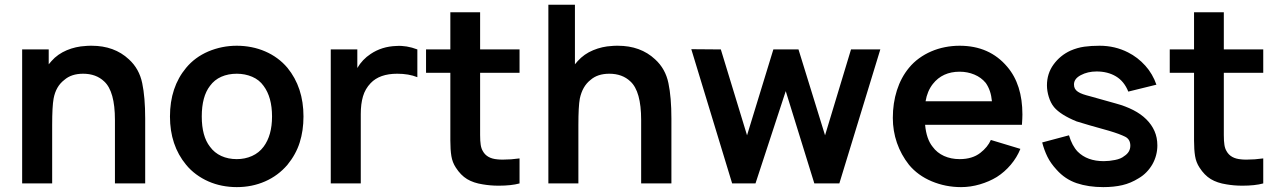

<svg xmlns="http://www.w3.org/2000/svg" viewBox="-20 -770 5371 806"><path d="M589.5 -272V0H462.5V-266.5Q462.5 -386.5 417.5 -428Q383.5 -460.5 329 -460.5Q279.5 -460.5 250 -434.5Q214.5 -407.5 205 -356Q199 -323.5 199 -245V0H73V-562.5H184.5V-500L196 -513.5Q209 -528.5 225.5 -540Q242 -551.5 260.5 -559.2Q279 -567 299 -571.5Q319 -576 339.5 -577Q343.5 -577.5 349.8 -577.8Q356 -578 364.5 -578Q460 -578 521 -521Q564.5 -481.5 577 -421Q589.5 -361.5 589.5 -272Z M761.5 -78Q693.5 -160 693.5 -281Q693.5 -404 761.5 -485.5Q798.5 -530 854.5 -554Q911.5 -578 974 -578Q1005.5 -578 1035.8 -572Q1066 -566 1093.2 -554.2Q1120.5 -542.5 1144 -525.2Q1167.5 -508 1186.5 -485.5Q1254 -403 1254 -281Q1254 -222 1238.2 -172Q1222.5 -122 1186.5 -78Q1147.5 -32.5 1092.8 -8.5Q1038 15.5 974 15.5Q942.5 15.5 912.2 9.5Q882 3.5 854.8 -8.5Q827.5 -20.5 803.8 -38Q780 -55.5 761.5 -78ZM1086.5 -409.5Q1068.5 -435 1038.5 -447.8Q1008.5 -460.5 974 -460.5Q938 -460.5 909 -447.8Q880 -435 861.5 -409.5Q827 -365 827 -281Q827 -198 861.5 -154Q880 -128.5 909 -115.2Q938 -102 974 -102Q1008.5 -102 1038 -115.2Q1067.5 -128.5 1086.5 -154Q1122 -201.5 1122 -281Q1122 -362 1086.5 -409.5Z M1732 -562.5V-446Q1696 -460.5 1647.5 -460.5Q1573.5 -460.5 1536 -421Q1513 -397 1503.8 -365.5Q1494.5 -334 1494.5 -291.5V0H1368.5V-562.5H1480V-484.5Q1501 -520.5 1536 -543.5Q1583 -575 1643.5 -577Q1686.5 -580 1732 -562.5Z M1995.5 -236.5V-203Q1995.5 -177.5 1998 -161.8Q2000.5 -146 2007 -135.5Q2024 -104.5 2068.5 -101Q2072 -100.5 2078 -100.2Q2084 -100 2092.5 -100Q2108.5 -100 2125.5 -101.2Q2142.5 -102.5 2161 -105V0Q2126.5 9.5 2073.5 9.5Q2054.5 9.5 2038 8Q2021.5 6.5 2007 4Q1967.5 -2 1940.8 -18.2Q1914 -34.5 1893.5 -66.5Q1879 -88.5 1874.8 -115Q1870.5 -141.5 1870.5 -180V-230V-464.5H1768.5V-562.5H1870.5V-718.5H1995.5V-562.5H2161V-464.5H1995.5Z M2798.5 -272V0H2671.5V-266.5Q2671.5 -386.5 2626.5 -428Q2592.5 -460.5 2538 -460.5Q2488.5 -460.5 2459 -434.5Q2425 -408 2414 -356Q2408 -323.5 2408 -245V0H2282V-750H2393.5V-500L2405 -513.5Q2432 -543.5 2470 -559.2Q2508 -575 2548.5 -577Q2552.5 -577.5 2558.8 -577.8Q2565 -578 2573.5 -578Q2669 -578 2730 -521Q2773.5 -481.5 2786 -421Q2798.5 -361.5 2798.5 -272Z M3675.5 -562.5 3503.5 0H3398.5L3278.5 -387.5L3151.5 0H3053.5L2882 -563.5L3006 -562.5L3116 -202L3226.5 -562.5H3332L3443.5 -202L3552.5 -562.5Z M3895 -154Q3913.5 -128.5 3943 -115.2Q3972.5 -102 4008.5 -102Q4061.5 -102 4095 -128Q4126.5 -152.5 4139.5 -182.5L4263.5 -145Q4249 -109 4223.2 -78.5Q4197.5 -48 4164.5 -27Q4132.5 -7.5 4093.2 4Q4054 15.5 4014.5 15.5Q3949.5 15.5 3891 -9Q3833 -33.5 3796 -78Q3762.5 -120.5 3745.2 -170.5Q3728 -220.5 3728 -275Q3728 -337 3745.2 -391Q3762.5 -445 3796 -485.5Q3814.5 -508 3838.2 -525.2Q3862 -542.5 3889.2 -554.2Q3916.5 -566 3946.8 -572Q3977 -578 4008.5 -578Q4134 -578 4208.5 -489.5Q4272 -415 4272 -289.5Q4272 -282.5 4271.5 -271.5Q4271 -260.5 4270 -246H3863.5Q3869 -186 3895 -154ZM3896 -417.5Q3872.5 -387.5 3865.5 -345H4144Q4140 -391 4118 -422Q4099 -445 4070.2 -457Q4041.5 -469 4008.5 -469Q3936.5 -469 3896 -417.5Z M4716.5 -385.5Q4699 -429 4664.5 -449.5Q4630 -470 4583.5 -470Q4546 -470 4517 -454.5Q4488.5 -439.5 4488.5 -415.5Q4488.5 -405 4492.5 -397.8Q4496.5 -390.5 4505 -384.8Q4513.5 -379 4526.5 -374.5Q4539.5 -370 4557.5 -365.5L4664.5 -335.5Q4705 -324.5 4737.2 -308Q4769.5 -291.5 4792 -269.2Q4814.5 -247 4826.5 -219.8Q4838.5 -192.5 4838.5 -159.5Q4838.5 -138.5 4833.2 -118.5Q4828 -98.5 4817.8 -80.5Q4807.5 -62.5 4793 -47.5Q4778.5 -32.5 4760.5 -22Q4727 -1 4691.5 7.2Q4656 15.5 4611.5 15.5Q4549 15.5 4500 -1Q4451 -17.5 4415.5 -57.5Q4390.5 -84.5 4377 -112Q4363.5 -139.5 4355 -172L4467.5 -202Q4480.5 -158 4504 -133.5Q4544 -93.5 4613.5 -93.5Q4636.5 -93.5 4661 -98.5Q4686 -103.5 4699 -114.5Q4725 -131 4725 -158.5Q4725 -185 4703.5 -196Q4692.5 -201.5 4675.8 -207.8Q4659 -214 4635.5 -221L4554 -244L4499 -260.5Q4432 -288 4405 -320Q4397.5 -329 4392 -340Q4386.5 -351 4382.8 -363Q4379 -375 4377 -387.5Q4375 -400 4375 -411.5Q4375 -461 4402.5 -499Q4430.5 -537.5 4474 -557.5Q4503 -570 4531.8 -574Q4560.5 -578 4596 -578Q4660.5 -578 4715.5 -550Q4735.5 -540 4754 -525.8Q4772.5 -511.5 4788 -494.2Q4803.5 -477 4815.2 -456.8Q4827 -436.5 4834.5 -414.5Z M5117.5 -236.5V-203Q5117.5 -177.5 5120 -161.8Q5122.5 -146 5129 -135.5Q5146 -104.5 5190.5 -101Q5194 -100.5 5200 -100.2Q5206 -100 5214.5 -100Q5230.5 -100 5247.5 -101.2Q5264.5 -102.5 5283 -105V0Q5248.5 9.5 5195.5 9.5Q5176.5 9.5 5160 8Q5143.5 6.5 5129 4Q5089.5 -2 5062.8 -18.2Q5036 -34.5 5015.5 -66.5Q5001 -88.5 4996.8 -115Q4992.5 -141.5 4992.5 -180V-230V-464.5H4890.5V-562.5H4992.5V-718.5H5117.5V-562.5H5283V-464.5H5117.5Z"/></svg>

Font: Russisch Sans
Style: Bold
Weight: 700
Designer: Michael Sharanda (font) & Cristiano Sobral (main changes)
Foundry: Michael Sharanda
Version: Version 2.00;September 8, 2020;FontCreator 13.0.0.2681 64-bi